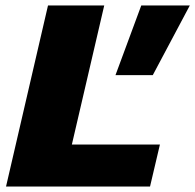

<svg xmlns="http://www.w3.org/2000/svg" viewBox="-20 -680 712 700"><path d="M242 -153H563L527 0H2L155 -660H360ZM672 -660 537 -406H401L495 -660Z"/></svg>

Font: Elaine Sans ExtraBold
Style: Italic
Weight: 800
Italic angle: -13°
Designer: Wei Huang
Foundry: Wei Huang
Version: Version 2.001;December 24, 2019;FontCreator 12.0.0.2547 64-b